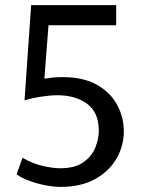

<svg xmlns="http://www.w3.org/2000/svg" viewBox="-20 -721 575 752"><path d="M217 11Q191.5 11 159.5 5Q127.5 -1 97 -12Q66.5 -23 45 -38L68 -103Q108 -80 147.8 -71Q187.5 -62 216 -62Q274 -62 307 -85.8Q340 -109.5 353.5 -143.5Q367 -177.5 367 -209Q367 -281 321.2 -314.5Q275.5 -348 204 -348Q178.5 -348 142 -342.5Q105.5 -337 76 -328L102 -701H435V-622H170L155 -429L154 -413L170 -415Q185 -417.5 198.8 -418.2Q212.5 -419 225 -419Q307.5 -419 360.8 -388.2Q414 -357.5 439.5 -309Q465 -260.5 465 -207Q465 -149.5 436.2 -99.8Q407.5 -50 352.2 -19.5Q297 11 217 11Z"/></svg>

Font: Expletus Sans
Style: Regular
Weight: 400
Designer: Jasper de Waard
Foundry: Designtown
Version: Version 7.500